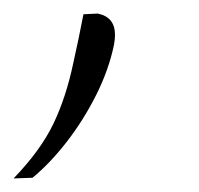

<svg xmlns="http://www.w3.org/2000/svg" viewBox="-60 -106 294 283"><path d="M-40 157Q0 115.5 18.8 76.2Q37.5 37 48 -13Q52 -31 55.8 -49Q59.5 -67 63 -85L84 -86Q109.5 -81 109.5 -54.5Q109.5 -48 108 -40Q100.5 -3.5 82 33.5Q63.5 70.5 38.8 102.5Q14 134.5 -12 156Z"/></svg>

Font: Heraclito Thin
Style: Italic
Weight: 100
Italic angle: -12°
Designer: Kostas Bartsokas (font) & Cristiano Sobral (main changes)
Foundry: Kostas Bartsokas (font) & Cristiano Sobral (main changes)
Version: Version 1.00;July 8, 2020;FontCreator 13.0.0.2655 64-bit